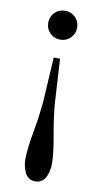

<svg xmlns="http://www.w3.org/2000/svg" viewBox="-85 -505 429 818"><g transform="rotate(10 129.0 -96.0)"><path d="M84.5 -357.9Q66.4 -376 66.4 -402.3Q66.4 -428.7 84.5 -446.8Q102.5 -464.8 128.9 -464.8Q155.3 -464.8 173.3 -446.8Q191.4 -428.7 191.4 -402.3Q191.4 -376 173.3 -357.9Q155.3 -339.8 128.9 -339.8Q102.5 -339.8 84.5 -357.9ZM71.3 188Q71.3 144 85.9 63Q96.7 4.9 103.5 -62L115.2 -259.8H142.6L154.3 -62Q161.1 5.9 171.9 63.5Q186.5 144.5 186.5 188Q186.5 201.2 183.8 214.6Q181.2 228 175.3 241.9Q169.4 255.9 157.5 264.6Q145.5 273.4 128.9 273.4Q112.3 273.4 100.3 264.6Q88.4 255.9 82.5 241.9Q76.7 228 74 214.6Q71.3 201.2 71.3 188Z"/></g></svg>

Font: Theano Old Style
Style: Regular
Weight: 400
Designer: Alexey Kryukov
Version: Version 2.00